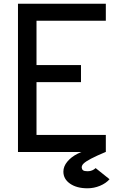

<svg xmlns="http://www.w3.org/2000/svg" viewBox="-20 -820 640 1036"><path d="M77 0V-800H551V-708H104L177 -781V-396L104 -469H417V-377H104L177 -450V-19L104 -92H551V0ZM452 196Q394 196 358 171Q322 146 322 106Q322 78 343 52.5Q364 27 398.5 9.5Q433 -8 471 -12L550 0Q500 21 471.5 36Q443 51 431.5 62Q420 73 421 85Q422 94 428.5 99Q435 104 453 104Q467 104 478 99Q489 94 496 87L571 147Q552 169 519.5 182.5Q487 196 452 196Z"/></svg>

Font: Victor Mono Thin
Style: Regular
Weight: 100
Monospace: yes
Designer: Rune Bjørnerås
Version: Version 1.561;gftools[0.9.30]